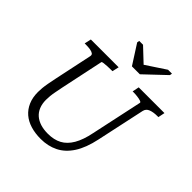

<svg xmlns="http://www.w3.org/2000/svg" viewBox="-244 -1120 1319 1319"><g transform="rotate(45 415.5 -460.5)"><path d="M446 -779H523L673 -921L676 -938H638L464 -823L518 -822L395 -938H358L355 -921ZM212 -344Q205 -308 200 -283Q195 -258 193 -238Q191 -218 191 -199Q191 -161 203 -131.5Q215 -102 237.5 -82.5Q260 -63 292 -53Q324 -43 365 -43Q424 -43 466 -65.5Q508 -88 537 -137.5Q566 -187 582 -267L662 -640Q664 -647 651 -651.5Q638 -656 618 -658.5Q598 -661 580 -661H571L581 -710H831L821 -661H810Q773 -661 747 -651Q721 -641 715 -615L639 -262Q618 -162 578 -100.5Q538 -39 481.5 -11Q425 17 355 17Q301 17 256.5 3.5Q212 -10 180.5 -37Q149 -64 131.5 -104.5Q114 -145 114 -198Q114 -217 116 -238Q118 -259 123 -286.5Q128 -314 136 -352L194 -626Q197 -641 187 -648Q177 -655 159 -658Q141 -661 116 -661H105L116 -710H386L375 -661H366Q347 -661 326.5 -660Q306 -659 292 -657Q278 -655 277 -651Z"/></g></svg>

Font: Roboto Serif Light
Style: Italic
Weight: 300
Italic angle: -10°
Version: Version 1.007